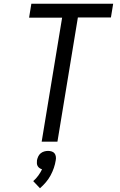

<svg xmlns="http://www.w3.org/2000/svg" viewBox="-20 -755 640 1023"><path d="M202 0 311 -661H135L147 -735H583L571 -662H395L286 0ZM193 248 157 210Q172 197 184 180.5Q196 164 204 147Q197 145 190.5 140.5Q184 136 180.5 129.5Q177 123 176.5 115Q176 107 177 99Q179 89 183.5 79Q188 69 196.5 62Q205 55 215.5 52Q226 49 236 49Q246 49 255.5 52Q265 55 270.5 62Q276 69 277.5 79Q279 89 277 99Q274 119 267 139.5Q260 160 249.5 179.5Q239 199 224.5 216Q210 233 193 248Z"/></svg>

Font: Iosevka Custom Oblique
Style: Regular
Weight: 400
Italic angle: -9°
Designer: Belleve Invis
Foundry: Belleve Invis
Version: Version 27.0.1